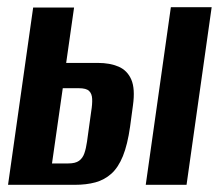

<svg xmlns="http://www.w3.org/2000/svg" viewBox="-20 -515 612 535"><path d="M2.4 0 72.4 -494H186.4L164.4 -339.7H252.3Q286.5 -339.7 310.7 -329.2Q334.9 -318.6 345.9 -293.2Q356.9 -267.8 350.5 -221.6L342.5 -162.3Q335.4 -112 322.5 -80.1Q309.5 -48.2 290.3 -31Q271 -13.8 245.9 -6.9Q220.7 0 187.9 0ZM124.9 -59.6H170.5Q190 -59.6 200.2 -66.9Q210.4 -74.2 215.1 -87.9Q219.8 -101.5 222.4 -119.9L234.1 -204.4Q237.5 -224.9 236.8 -239.4Q236.2 -254 228.2 -261.6Q220.3 -269.2 199.9 -269.2H154.9ZM386.1 0 456.1 -495H569.8L499.8 0Z"/></svg>

Font: Alumni Sans Thin
Style: Italic
Weight: 100
Italic angle: -8°
Designer: Robert E. Leuschke
Foundry: Robert E. Leuschke
Version: Version 1.016